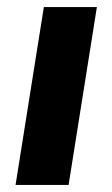

<svg xmlns="http://www.w3.org/2000/svg" viewBox="-20 -523 318 543"><path d="M24 0 104 -503H254L174 0Z"/></svg>

Font: Nunito Sans 7pt Condensed ExtraBold
Style: Italic
Weight: 800
Width: 3
Italic angle: -9°
Designer: Vernon Adams
Foundry: Vernon Adams
Version: Version 3.101;gftools[0.9.27]